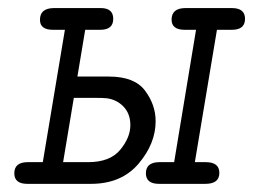

<svg xmlns="http://www.w3.org/2000/svg" viewBox="-20 -451 621 471"><path d="M15.1 -25.9Q15.1 -52.7 46.9 -53.2Q46.9 -53.2 85 -53.2L139.2 -377.9H109.9Q77.6 -377.9 78.1 -402.8Q78.1 -430.7 111.8 -431.2H227.1Q257.8 -431.2 257.8 -404.8Q257.8 -377.9 226.1 -377.9H189L169.9 -263.2H247.1Q310.1 -263.2 335.9 -228.5Q361.8 -193.8 361.8 -153.8Q361.8 -98.6 319.8 -49.3Q277.8 0 203.1 0H46.9Q15.1 0 15.1 -25.9ZM134.8 -53.2H195.8Q250 -53.2 274.9 -83.5Q299.8 -113.8 299.8 -144Q299.8 -171.9 283 -189.5Q266.1 -207 241.2 -210Q232.4 -210.9 214.8 -210.9H161.1ZM337.9 -25.9Q337.9 -52.7 370.1 -53.2H407.2L460.9 -377.9H433.1Q400.9 -377.9 400.9 -402.8Q400.9 -430.7 434.1 -431.2H548.8Q581.1 -431.2 581.1 -404.8Q581.1 -377.9 548.8 -377.9H512.2L458 -53.2H484.9Q518.1 -53.2 518.1 -26.9Q518.1 0 483.9 0H370.1Q337.9 0 337.9 -25.9Z"/></svg>

Font: CMU Typewriter Text
Style: LightOblique
Weight: 200
Italic angle: -9.46001°
Version: Version 0.7.0